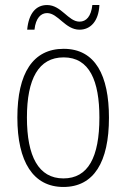

<svg xmlns="http://www.w3.org/2000/svg" viewBox="-20 -733 502 763"><path d="M88 -615H117C122 -662 143 -681 167 -681C211 -681 239 -615 296 -615C339 -615 372 -648 375 -713H347C342 -668 323 -647 296 -647C251 -647 224 -713 167 -713C123 -713 94 -680 88 -615ZM413 -265C413 -433 359 -539 233 -539C111 -539 49 -442 49 -266C49 -90 112 10 232 10C353 10 413 -89 413 -265ZM87 -266C87 -419 133 -505 233 -505C336 -505 375 -411 375 -266C375 -108 330 -24 232 -24C133 -24 87 -112 87 -266Z"/></svg>

Font: Noto Sans Myanmar UI Condensed ExtraLight
Style: Regular
Weight: 200
Width: 3
Designer: Monotype Design Team
Foundry: Monotype Imaging Inc.
Version: Version 2.103